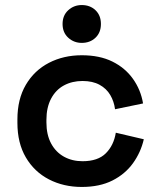

<svg xmlns="http://www.w3.org/2000/svg" viewBox="-20 -727 629 761"><path d="M304 14Q232 14 174 -16Q116 -46 82.5 -103Q49 -160 49 -240V-254Q49 -334 82.5 -391Q116 -448 174 -478Q232 -508 304 -508Q375 -508 425.5 -483Q476 -458 507 -414.5Q538 -371 547 -317L436 -294Q432 -325 417 -350.5Q402 -376 374.5 -391Q347 -406 307 -406Q266 -406 233.5 -388.5Q201 -371 182.5 -336Q164 -301 164 -252V-242Q164 -193 182.5 -158.5Q201 -124 233.5 -106Q266 -88 307 -88Q368 -88 399.5 -119.5Q431 -151 439 -201L550 -175Q538 -123 507 -80Q476 -37 425.5 -11.5Q375 14 304 14ZM304 -557Q273 -557 250.5 -577.5Q228 -598 228 -632Q228 -666 250.5 -686.5Q273 -707 304 -707Q337 -707 358.5 -686.5Q380 -666 380 -632Q380 -598 358.5 -577.5Q337 -557 304 -557Z"/></svg>

Font: Space Grotesk SemiBold
Style: Regular
Weight: 600
Designer: Florian Karsten
Foundry: Florian Karsten
Version: Version 2.000